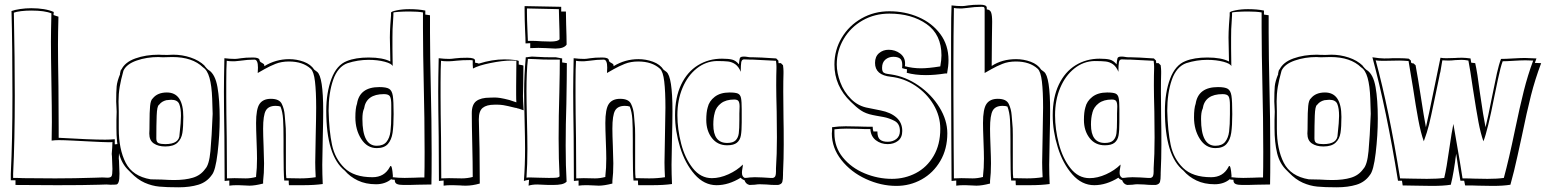

<svg xmlns="http://www.w3.org/2000/svg" viewBox="-20 -757 6586 818"><path d="M489 -17Q489 8 485.5 18Q482 28 476 29Q470 30 450 30L433 29Q416 29 402 30Q338 32 224 32Q114 32 46 31V11H26V-17Q33 -158 33 -349Q33 -563 29 -710Q42 -715 65.5 -718.5Q89 -722 113 -722Q173 -722 209 -706L208 -693Q213 -691 218 -689.5Q223 -688 229 -686Q227 -614 227 -567Q227 -507 229 -387L230 -210V-170Q366 -162 428 -162Q447 -162 469 -164V-142L489 -144Q489 -123 487 -103L486 -82L487 -72V-71ZM458 -127 459 -152Q457 -151 444 -151Q425 -151 349 -155Q331 -156 291.5 -158Q252 -160 230 -160Q214 -160 200 -158V-159L201 -237Q201 -292 199 -408Q197 -522 197 -580Q197 -622 199 -700Q171 -712 113 -712Q90 -712 69.5 -709.5Q49 -707 39 -703Q43 -504 43 -349Q43 -158 36 -17V1Q65 1 78 2L215 3Q295 3 388 0Q400 -1 416 -1L438 0Q451 0 455 -6Q459 -12 459 -37L457 -91L456 -101Q456 -109 458 -127Z M657 -524Q665 -523 694 -523L718 -524Q756 -524 792 -512Q828 -500 852 -477H851Q854 -473 860 -466.5Q866 -460 871 -457L870 -458Q897 -440 906.5 -386Q916 -332 916 -252Q916 -181 907 -105Q898 -29 882 -11Q861 19 825 30Q789 41 741 41Q690 41 658.5 38Q627 35 596.5 21.5Q566 8 538 -21L529 -30Q498 -59 487 -104.5Q476 -150 476 -211V-247L477 -281Q477 -293 476 -304Q475 -315 475 -324Q475 -367 477 -389Q479 -411 492 -442H491Q492 -448 493.5 -454Q495 -460 497 -462V-461L496 -458L497 -460Q512 -492 556.5 -508Q601 -524 657 -524ZM486 -283V-209Q486 -121 515.5 -63.5Q545 -6 622 7L669 8Q703 10 722 10Q769 10 802 0Q835 -10 854 -37Q871 -54 876.5 -113Q882 -172 886 -272Q886 -281 884 -336.5Q882 -392 872.5 -425.5Q863 -459 845 -470Q800 -514 714 -514L676 -513Q663 -513 656 -514Q605 -514 562 -499Q519 -484 506 -456Q495 -417 490 -387Q485 -357 485 -325ZM761 -259Q761 -216 757 -190.5Q753 -165 736 -149Q719 -133 684 -133Q654 -133 635 -146Q616 -159 616 -188Q617 -201 617 -234Q617 -280 619.5 -305.5Q622 -331 631 -338Q651 -363 691 -363Q761 -363 761 -259ZM646 -167Q646 -151 656 -147Q666 -143 684 -143Q745 -143 745 -185Q751 -239 751 -263Q751 -296 743.5 -314Q736 -332 709 -332Q703 -332 687 -330H688Q669 -325 659 -312L657 -310Q649 -305 647.5 -264.5Q646 -224 646 -167Z M1106 -475Q1155 -505 1212 -505Q1244 -505 1274 -494Q1304 -483 1319 -460L1331 -451Q1357 -431 1357 -283Q1357 -244 1355 -166Q1353 -90 1353 -55Q1353 -15 1355 27Q1319 32 1271 32H1211Q1210 25 1210 12H1191Q1188 -19 1188 -109V-159Q1188 -217 1186 -249Q1184 -281 1175 -303Q1167 -306 1154 -306Q1124 -306 1112.5 -286Q1101 -266 1101 -209Q1101 -182 1103 -134Q1105 -84 1105 -61Q1105 -18 1101 14V25Q1066 34 1043 34Q1029 34 1021 33L997 32H986Q971 32 957 34V12L937 14L936 -175Q934 -301 934 -366Q934 -419 936 -509Q960 -506 981 -506Q989 -506 1007.5 -509Q1026 -512 1058 -512Q1085 -512 1086 -500Q1086 -494 1095.5 -489.5Q1105 -485 1106 -480ZM1001 -498Q985 -496 981 -496H969Q956 -496 946 -498Q944 -467 944 -407V-346Q944 -285 946 -169L947 3Q959 2 979 2L1027 3Q1048 3 1071 -3V-7Q1075 -40 1075 -81Q1075 -107 1073 -157Q1071 -207 1071 -233Q1071 -293 1086 -314.5Q1101 -336 1134 -336Q1170 -336 1180.5 -314.5Q1191 -293 1193 -266.5Q1195 -240 1196 -230Q1198 -215 1198 -182V-147V-73V-41Q1198 -11 1200 2L1258 3Q1294 3 1325 -2Q1323 -40 1323 -65Q1323 -100 1325 -178Q1327 -260 1327 -298Q1327 -367 1322 -409.5Q1317 -452 1304 -464Q1270 -495 1211 -495Q1179 -495 1154 -485Q1129 -475 1107 -462.5Q1085 -450 1078 -446L1079 -469Q1079 -503 1064 -503Q1036 -503 1001 -498Z M1816 -353Q1817 -310 1818 -247Q1819 -184 1819 -102Q1819 -10 1818 29L1758 30Q1738 31 1699 31Q1681 31 1671.5 27Q1662 23 1662 11V9L1649 8L1647 6Q1621 28 1582 28Q1538 28 1504.5 12Q1471 -4 1449 -30Q1370 -93 1370 -285Q1370 -362 1392 -421Q1414 -480 1458 -497Q1495 -512 1551 -512Q1611 -512 1643 -495L1641 -597Q1641 -620 1643 -652L1646 -692V-703Q1646 -708 1670.5 -713Q1695 -718 1724 -718Q1763 -718 1792 -712V-695L1812 -692V-618Q1812 -527 1816 -353ZM1789 -110Q1789 -191 1788 -254.5Q1787 -318 1786 -362Q1782 -542 1782 -638V-704Q1761 -708 1724 -708Q1699 -708 1677.5 -706.5Q1656 -705 1656 -703V-692L1654 -657Q1652 -638 1652 -597V-551Q1652 -506 1653 -475Q1649 -486 1619 -494Q1589 -502 1550 -502Q1505 -502 1461 -488Q1419 -473 1399.5 -417Q1380 -361 1380 -285Q1382 -199 1394.5 -140Q1407 -81 1447.5 -41.5Q1488 -2 1567 -2Q1618 -2 1641 -46Q1642 -50 1645 -50Q1649 -50 1652 -27Q1655 -4 1653 -2Q1676 1 1704 1L1748 0Q1762 -1 1788 -1Q1789 -36 1789 -110ZM1657 -271Q1657 -221 1652.5 -191Q1648 -161 1632.5 -143.5Q1617 -126 1585 -126Q1544 -126 1519 -165Q1494 -204 1494 -257Q1494 -296 1501 -315Q1512 -386 1596 -386Q1626 -386 1638 -378.5Q1650 -371 1653.5 -349Q1657 -327 1657 -271ZM1647 -309Q1647 -336 1641.5 -346Q1636 -356 1616 -356Q1540 -356 1531 -294L1530 -292Q1524 -278 1524 -250Q1524 -136 1585 -136Q1613 -136 1626.5 -152.5Q1640 -169 1643.5 -196.5Q1647 -224 1647 -271Z M2020 -486Q2077 -504 2129 -504Q2154 -504 2172 -501.5Q2190 -499 2190 -497V-482Q2210 -479 2210 -477L2209 -392Q2208 -375 2208 -348Q2208 -332 2211 -287L2188 -295L2189 -294L2177 -298L2178 -297Q2138 -307 2124.5 -309Q2111 -311 2101 -311Q2091 -311 2087 -311Q2053 -311 2036.5 -297.5Q2020 -284 2020 -249Q2024 -126 2024 13V25Q1992 34 1965 34Q1949 34 1941 33L1911 32H1899Q1884 32 1870 34V12L1850 14L1849 -175Q1847 -301 1847 -366Q1847 -419 1849 -509Q1873 -506 1894 -506Q1902 -506 1920.5 -508.5Q1939 -511 1971 -511Q2004 -511 2004 -499V-490Q2017 -488 2020 -486ZM1994 -499Q1994 -501 1982 -501Q1949 -501 1926 -498.5Q1903 -496 1894 -496H1882Q1869 -496 1859 -498Q1857 -467 1857 -407V-346Q1857 -285 1859 -169L1860 3Q1872 2 1893 2L1947 3Q1971 3 1994 -3V-7Q1994 -60 1992 -144Q1990 -228 1990 -275Q1990 -312 2009.5 -326.5Q2029 -341 2067 -341Q2073 -341 2084.5 -341.5Q2096 -342 2111.5 -339.5Q2127 -337 2150 -331Q2155 -329 2160.5 -327.5Q2166 -326 2171 -324L2180 -321Q2179 -332 2179 -353V-390L2180 -497Q2180 -499 2159 -499Q2121 -499 2069.5 -488.5Q2018 -478 1995 -465Q1995 -472 1994.5 -475Q1994 -478 1994 -480Z M2371 -708H2391L2392 -654Q2394 -596 2394 -567Q2383 -550 2346 -550Q2337 -550 2307 -552H2308L2274 -553Q2254 -553 2239 -552V-573L2219 -572Q2219 -591 2217 -629Q2215 -675 2215 -710V-731L2371 -728ZM2225 -705Q2225 -674 2227 -632Q2229 -598 2229 -583H2246Q2261 -583 2289 -581L2325 -580Q2358 -580 2364 -590Q2364 -622 2362 -678Q2361 -696 2361 -718L2225 -721ZM2375 -491 2395 -488Q2395 -431 2393 -315Q2390 -228 2390 -137Q2390 -48 2394 17Q2386 25 2372 28Q2358 31 2336 31Q2307 31 2292 30H2293L2269 29Q2247 29 2232 34Q2232 27 2234 9Q2219 11 2212 14Q2217 -53 2217 -124Q2217 -164 2215 -244Q2213 -324 2213 -366Q2213 -436 2220 -513Q2227 -513 2230 -514L2246 -516Q2254 -516 2276.5 -514.5Q2299 -513 2325 -513H2348L2375 -508ZM2262 -505 2233 -506H2229V-505Q2223 -452 2223 -368Q2223 -330 2225 -248Q2227 -166 2227 -123Q2227 -55 2223 0Q2225 -1 2239 -1Q2260 -1 2273 0L2318 1Q2340 1 2350.5 0Q2361 -1 2364 -6Q2360 -77 2360 -167Q2360 -265 2363 -361Q2365 -455 2365 -500V-503H2325Q2292 -503 2262 -505Z M2594 -475Q2643 -505 2700 -505Q2732 -505 2762 -494Q2792 -483 2807 -460L2819 -451Q2845 -431 2845 -283Q2845 -244 2843 -166Q2841 -90 2841 -55Q2841 -15 2843 27Q2807 32 2759 32H2699Q2698 25 2698 12H2679Q2676 -19 2676 -109V-159Q2676 -217 2674 -249Q2672 -281 2663 -303Q2655 -306 2642 -306Q2612 -306 2600.5 -286Q2589 -266 2589 -209Q2589 -182 2591 -134Q2593 -84 2593 -61Q2593 -18 2589 14V25Q2554 34 2531 34Q2517 34 2509 33L2485 32H2474Q2459 32 2445 34V12L2425 14L2424 -175Q2422 -301 2422 -366Q2422 -419 2424 -509Q2448 -506 2469 -506Q2477 -506 2495.5 -509Q2514 -512 2546 -512Q2573 -512 2574 -500Q2574 -494 2583.5 -489.5Q2593 -485 2594 -480ZM2489 -498Q2473 -496 2469 -496H2457Q2444 -496 2434 -498Q2432 -467 2432 -407V-346Q2432 -285 2434 -169L2435 3Q2447 2 2467 2L2515 3Q2536 3 2559 -3V-7Q2563 -40 2563 -81Q2563 -107 2561 -157Q2559 -207 2559 -233Q2559 -293 2574 -314.5Q2589 -336 2622 -336Q2658 -336 2668.5 -314.5Q2679 -293 2681 -266.5Q2683 -240 2684 -230Q2686 -215 2686 -182V-147V-73V-41Q2686 -11 2688 2L2746 3Q2782 3 2813 -2Q2811 -40 2811 -65Q2811 -100 2813 -178Q2815 -260 2815 -298Q2815 -367 2810 -409.5Q2805 -452 2792 -464Q2758 -495 2699 -495Q2667 -495 2642 -485Q2617 -475 2595 -462.5Q2573 -450 2566 -446L2567 -469Q2567 -503 2552 -503Q2524 -503 2489 -498Z M3318 -454V-444Q3317 -417 3317 -366L3318 -254Q3319 -216 3319 -141Q3319 -82 3316 -20V-13Q3316 8 3313 18Q3310 28 3295 31H3281Q3267 31 3245 29L3216 28Q3209 28 3195 30L3173 31Q3157 27 3152 11Q3139 6 3136 0Q3084 32 3033 32Q2980 32 2939.5 -14Q2899 -60 2877.5 -129.5Q2856 -199 2856 -266Q2856 -342 2882 -396.5Q2908 -451 2953.5 -479Q2999 -507 3056 -507Q3084 -507 3099.5 -503Q3115 -499 3128 -483Q3129 -488 3130 -499Q3131 -510 3135 -513Q3139 -516 3148 -516Q3157 -516 3164.5 -514.5Q3172 -513 3179 -513H3188Q3214 -513 3287 -508L3296 -499L3297 -488H3307L3316 -479Q3318 -463 3318 -454ZM3177 -503 3150 -504Q3140 -504 3138 -491.5Q3136 -479 3136 -456V-451Q3127 -473 3113 -483Q3099 -493 3082 -495Q3065 -497 3034 -497Q2987 -496 2948.5 -465.5Q2910 -435 2888 -383Q2866 -331 2866 -266Q2866 -207 2882 -145Q2898 -83 2931.5 -40.5Q2965 2 3013 2Q3047 2 3083.5 -14.5Q3120 -31 3145 -56Q3145 -50 3143 -39.5Q3141 -29 3141 -21Q3141 -4 3153 1Q3161 1 3175 -1L3196 -2L3229 -1Q3251 1 3261 1H3273Q3281 -1 3283.5 -7.5Q3286 -14 3286 -26V-40Q3290 -99 3290 -171L3289 -281Q3287 -355 3287 -393Q3287 -440 3288 -464V-474Q3288 -482 3286 -498Q3258 -500 3188 -503ZM3140 -291V-236Q3140 -200 3136.5 -180Q3133 -160 3119.5 -149Q3106 -138 3078 -138Q3037 -138 3013 -169Q2989 -200 2989 -246Q2989 -279 2995 -299Q3001 -326 3025 -344.5Q3049 -363 3088 -363Q3113 -363 3123.5 -358.5Q3134 -354 3137 -339.5Q3140 -325 3140 -291ZM3019 -226Q3019 -148 3078 -148Q3103 -148 3114 -159Q3125 -170 3127.5 -189Q3130 -208 3130 -247V-273L3131 -303Q3131 -319 3126.5 -326Q3122 -333 3108 -333Q3073 -333 3052 -317Q3031 -301 3025 -277V-276Q3019 -256 3019 -226Z M3925 -437Q3878 -437 3843 -447Q3844 -450 3844 -462Q3830 -464 3823 -467Q3824 -470 3824 -480Q3824 -501 3814 -508Q3804 -515 3786 -515Q3766 -515 3752 -503Q3738 -491 3738 -468Q3738 -452 3745 -447.5Q3752 -443 3762 -442Q3772 -441 3776 -440Q3838 -431 3893.5 -392.5Q3949 -354 3982.5 -299.5Q4016 -245 4016 -189Q4016 -122 3986 -71Q3956 -20 3906.5 7.5Q3857 35 3799 35Q3733 35 3669 5.5Q3605 -24 3564.5 -75.5Q3524 -127 3524 -188L3525 -201V-215Q3552 -219 3583 -219L3641 -218Q3661 -217 3698 -217Q3698 -206 3701 -197H3718Q3718 -172 3729 -162.5Q3740 -153 3762 -153Q3784 -153 3799 -165Q3814 -177 3814 -199Q3814 -230 3791 -242Q3768 -254 3744 -258.5Q3720 -263 3713 -264L3698 -267Q3668 -273 3648 -286.5Q3628 -300 3605 -323Q3535 -390 3535 -482Q3535 -544 3566 -596Q3597 -648 3650.5 -678.5Q3704 -709 3769 -709Q3836 -709 3893.5 -684Q3951 -659 3986 -612Q4021 -565 4021 -501Q4021 -476 4015 -444H4007Q3963 -437 3925 -437ZM3991 -521Q3991 -610 3927.5 -654.5Q3864 -699 3769 -699Q3706 -699 3655 -670Q3604 -641 3574.5 -591Q3545 -541 3545 -482Q3545 -447 3560 -406.5Q3575 -366 3606 -335Q3637 -304 3680 -297Q3689 -295 3732 -286.5Q3775 -278 3799.5 -256Q3824 -234 3824 -199Q3824 -171 3806 -157Q3788 -143 3762 -143Q3733 -143 3711.5 -159.5Q3690 -176 3688 -207Q3657 -207 3641 -208L3587 -209Q3559 -209 3535 -206V-189Q3535 -130 3571 -86Q3607 -42 3663.5 -18.5Q3720 5 3780 5Q3835 5 3882 -19.5Q3929 -44 3957.5 -92.5Q3986 -141 3986 -208Q3986 -263 3957 -311.5Q3928 -360 3879.5 -392Q3831 -424 3775 -430Q3708 -437 3708 -489Q3708 -516 3725 -530.5Q3742 -545 3766 -545Q3794 -545 3815 -529Q3836 -513 3836 -487Q3836 -478 3835 -475Q3868 -466 3904 -466Q3935 -466 3985 -474H3986Q3991 -502 3991 -521Z M4207 -664 4206 -594 4205 -476Q4249 -505 4309 -505Q4341 -505 4371 -494Q4401 -483 4416 -460L4428 -451Q4454 -431 4454 -283Q4454 -244 4452 -166Q4450 -90 4450 -55Q4450 -15 4452 27Q4416 32 4368 32H4308Q4307 25 4307 12H4288Q4285 -19 4285 -109V-159Q4285 -213 4283 -246.5Q4281 -280 4272 -303Q4265 -306 4251 -306Q4221 -306 4209.5 -286Q4198 -266 4198 -209Q4198 -182 4200 -134Q4202 -84 4202 -61Q4202 -18 4198 14V25Q4163 34 4140 34Q4126 34 4118 33L4094 32H4083Q4068 32 4054 34V12L4034 14Q4034 -101 4033 -175L4032 -476V-590Q4032 -696 4034 -734Q4058 -731 4079 -731Q4087 -731 4105.5 -734Q4124 -737 4156 -737Q4183 -737 4184 -725V-717Q4198 -716 4202.5 -704Q4207 -692 4207 -664ZM4175 -715Q4175 -723 4173 -725.5Q4171 -728 4162 -728Q4134 -728 4099 -723Q4083 -721 4079 -721H4067Q4054 -721 4044 -723Q4042 -603 4042 -493V-355L4043 -131Q4044 -79 4044 3Q4056 2 4076 2L4124 3Q4145 3 4168 -3V-7Q4172 -40 4172 -81Q4172 -107 4170 -157Q4168 -207 4168 -233Q4168 -293 4183 -314.5Q4198 -336 4231 -336Q4267 -336 4277.5 -314.5Q4288 -293 4290 -266.5Q4292 -240 4293 -230Q4295 -215 4295 -182V-147V-73V-41Q4295 -11 4297 2L4355 3Q4391 3 4422 -2Q4420 -40 4420 -65Q4420 -100 4422 -178Q4424 -260 4424 -298Q4424 -367 4419 -409.5Q4414 -452 4401 -464Q4367 -495 4308 -495Q4276 -495 4251 -485Q4226 -475 4204 -462.5Q4182 -450 4175 -446V-697Z M4927 -454V-444Q4926 -417 4926 -366L4927 -254Q4928 -216 4928 -141Q4928 -82 4925 -20V-13Q4925 8 4922 18Q4919 28 4904 31H4890Q4876 31 4854 29L4825 28Q4818 28 4804 30L4782 31Q4766 27 4761 11Q4748 6 4745 0Q4693 32 4642 32Q4589 32 4548.5 -14Q4508 -60 4486.5 -129.5Q4465 -199 4465 -266Q4465 -342 4491 -396.5Q4517 -451 4562.5 -479Q4608 -507 4665 -507Q4693 -507 4708.5 -503Q4724 -499 4737 -483Q4738 -488 4739 -499Q4740 -510 4744 -513Q4748 -516 4757 -516Q4766 -516 4773.5 -514.5Q4781 -513 4788 -513H4797Q4823 -513 4896 -508L4905 -499L4906 -488H4916L4925 -479Q4927 -463 4927 -454ZM4786 -503 4759 -504Q4749 -504 4747 -491.5Q4745 -479 4745 -456V-451Q4736 -473 4722 -483Q4708 -493 4691 -495Q4674 -497 4643 -497Q4596 -496 4557.5 -465.5Q4519 -435 4497 -383Q4475 -331 4475 -266Q4475 -207 4491 -145Q4507 -83 4540.5 -40.5Q4574 2 4622 2Q4656 2 4692.5 -14.5Q4729 -31 4754 -56Q4754 -50 4752 -39.5Q4750 -29 4750 -21Q4750 -4 4762 1Q4770 1 4784 -1L4805 -2L4838 -1Q4860 1 4870 1H4882Q4890 -1 4892.5 -7.5Q4895 -14 4895 -26V-40Q4899 -99 4899 -171L4898 -281Q4896 -355 4896 -393Q4896 -440 4897 -464V-474Q4897 -482 4895 -498Q4867 -500 4797 -503ZM4749 -291V-236Q4749 -200 4745.5 -180Q4742 -160 4728.5 -149Q4715 -138 4687 -138Q4646 -138 4622 -169Q4598 -200 4598 -246Q4598 -279 4604 -299Q4610 -326 4634 -344.5Q4658 -363 4697 -363Q4722 -363 4732.5 -358.5Q4743 -354 4746 -339.5Q4749 -325 4749 -291ZM4628 -226Q4628 -148 4687 -148Q4712 -148 4723 -159Q4734 -170 4736.5 -189Q4739 -208 4739 -247V-273L4740 -303Q4740 -319 4735.5 -326Q4731 -333 4717 -333Q4682 -333 4661 -317Q4640 -301 4634 -277V-276Q4628 -256 4628 -226Z M5389 -353Q5390 -310 5391 -247Q5392 -184 5392 -102Q5392 -10 5391 29L5331 30Q5311 31 5272 31Q5254 31 5244.5 27Q5235 23 5235 11V9L5222 8L5220 6Q5194 28 5155 28Q5111 28 5077.5 12Q5044 -4 5022 -30Q4943 -93 4943 -285Q4943 -362 4965 -421Q4987 -480 5031 -497Q5068 -512 5124 -512Q5184 -512 5216 -495L5214 -597Q5214 -620 5216 -652L5219 -692V-703Q5219 -708 5243.5 -713Q5268 -718 5297 -718Q5336 -718 5365 -712V-695L5385 -692V-618Q5385 -527 5389 -353ZM5362 -110Q5362 -191 5361 -254.5Q5360 -318 5359 -362Q5355 -542 5355 -638V-704Q5334 -708 5297 -708Q5272 -708 5250.5 -706.5Q5229 -705 5229 -703V-692L5227 -657Q5225 -638 5225 -597V-551Q5225 -506 5226 -475Q5222 -486 5192 -494Q5162 -502 5123 -502Q5078 -502 5034 -488Q4992 -473 4972.5 -417Q4953 -361 4953 -285Q4955 -199 4967.5 -140Q4980 -81 5020.5 -41.5Q5061 -2 5140 -2Q5191 -2 5214 -46Q5215 -50 5218 -50Q5222 -50 5225 -27Q5228 -4 5226 -2Q5249 1 5277 1L5321 0Q5335 -1 5361 -1Q5362 -36 5362 -110ZM5230 -271Q5230 -221 5225.5 -191Q5221 -161 5205.5 -143.5Q5190 -126 5158 -126Q5117 -126 5092 -165Q5067 -204 5067 -257Q5067 -296 5074 -315Q5085 -386 5169 -386Q5199 -386 5211 -378.5Q5223 -371 5226.5 -349Q5230 -327 5230 -271ZM5220 -309Q5220 -336 5214.5 -346Q5209 -356 5189 -356Q5113 -356 5104 -294L5103 -292Q5097 -278 5097 -250Q5097 -136 5158 -136Q5186 -136 5199.5 -152.5Q5213 -169 5216.5 -196.5Q5220 -224 5220 -271Z M5591 -524Q5599 -523 5628 -523L5652 -524Q5690 -524 5726 -512Q5762 -500 5786 -477H5785Q5788 -473 5794 -466.5Q5800 -460 5805 -457L5804 -458Q5831 -440 5840.5 -386Q5850 -332 5850 -252Q5850 -181 5841 -105Q5832 -29 5816 -11Q5795 19 5759 30Q5723 41 5675 41Q5624 41 5592.5 38Q5561 35 5530.5 21.5Q5500 8 5472 -21L5463 -30Q5432 -59 5421 -104.5Q5410 -150 5410 -211V-247L5411 -281Q5411 -293 5410 -304Q5409 -315 5409 -324Q5409 -367 5411 -389Q5413 -411 5426 -442H5425Q5426 -448 5427.5 -454Q5429 -460 5431 -462V-461L5430 -458L5431 -460Q5446 -492 5490.5 -508Q5535 -524 5591 -524ZM5420 -283V-209Q5420 -121 5449.5 -63.5Q5479 -6 5556 7L5603 8Q5637 10 5656 10Q5703 10 5736 0Q5769 -10 5788 -37Q5805 -54 5810.5 -113Q5816 -172 5820 -272Q5820 -281 5818 -336.5Q5816 -392 5806.5 -425.5Q5797 -459 5779 -470Q5734 -514 5648 -514L5610 -513Q5597 -513 5590 -514Q5539 -514 5496 -499Q5453 -484 5440 -456Q5429 -417 5424 -387Q5419 -357 5419 -325ZM5695 -259Q5695 -216 5691 -190.5Q5687 -165 5670 -149Q5653 -133 5618 -133Q5588 -133 5569 -146Q5550 -159 5550 -188Q5551 -201 5551 -234Q5551 -280 5553.5 -305.5Q5556 -331 5565 -338Q5585 -363 5625 -363Q5695 -363 5695 -259ZM5580 -167Q5580 -151 5590 -147Q5600 -143 5618 -143Q5679 -143 5679 -185Q5685 -239 5685 -263Q5685 -296 5677.5 -314Q5670 -332 5643 -332Q5637 -332 5621 -330H5622Q5603 -325 5593 -312L5591 -310Q5583 -305 5581.5 -264.5Q5580 -224 5580 -167Z M6030 -366Q6048 -249 6055 -215Q6064 -252 6094 -399Q6098 -419 6117 -511Q6127 -509 6142 -509L6180 -510Q6189 -511 6209 -511Q6223 -511 6245 -508L6248 -490Q6251 -490 6265 -488Q6274 -449 6285 -362Q6300 -258 6309 -215Q6318 -250 6337 -346Q6349 -407 6357.5 -445Q6366 -483 6375 -506Q6394 -506 6426 -508Q6460 -510 6477 -510L6526 -508L6519 -489L6546 -488Q6520 -419 6502.5 -350Q6485 -281 6463 -174Q6459 -157 6445 -92Q6431 -27 6415 30Q6385 35 6340 35L6279 34Q6260 33 6222 33L6218 13H6202Q6196 -16 6184 -102Q6180 -78 6179 -66Q6178 -58 6173 -28Q6168 2 6161 30Q6131 35 6081 35L6014 34Q5993 33 5956 33L5953 13H5936Q5888 -286 5827 -513Q5858 -508 5877 -508Q5900 -508 5912 -509Q5920 -509 5942.5 -509Q5965 -509 5982 -507L5991 -499Q5991 -491 5993 -489Q5995 -487 6002 -487L6011 -479Q6017 -448 6021.5 -419Q6026 -390 6030 -366ZM5884 -498H5867Q5850 -498 5841 -500Q5897 -295 5945 3Q5976 3 5994 4L6059 5Q6105 5 6133 1Q6143 -40 6155 -126Q6165 -196 6172 -229Q6179 -191 6200 -66L6211 3Q6242 3 6259 4L6317 5Q6359 5 6387 1Q6409 -80 6434 -201Q6455 -302 6472 -369.5Q6489 -437 6512 -499Q6500 -500 6479 -500Q6460 -500 6428 -498Q6398 -496 6382 -496Q6373 -472 6361.5 -417.5Q6350 -363 6347 -348Q6318 -200 6300 -155Q6288 -189 6279 -236.5Q6270 -284 6255 -381Q6243 -464 6236 -499Q6220 -502 6207 -502L6181 -501Q6163 -499 6150 -499Q6134 -499 6125 -500L6123 -489Q6121 -480 6119 -465Q6117 -450 6114 -441L6112 -430L6090 -325Q6076 -257 6068 -225Q6060 -193 6046 -155Q6033 -191 6022.5 -247Q6012 -303 6000 -383Q5981 -497 5981 -497Q5955 -499 5941 -499Z"/></svg>

Font: Londrina Shadow
Style: Regular
Weight: 400
Designer: Marcelo Magalhaes
Foundry: Marcelo Magalhães
Version: Version 1.002